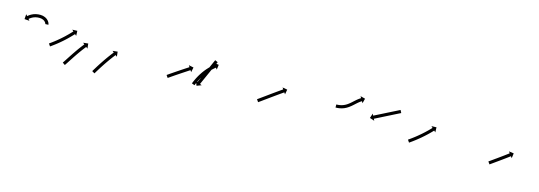

<svg xmlns="http://www.w3.org/2000/svg" viewBox="-5 -741 3406 1214"><g transform="rotate(15 1698.0 -134.0)"><path d="M212 -207.3C212 -207.1 212 -206.9 212 -206.7L232 -207.3C232 -207.7 232 -208.2 231.9 -208.6C231.9 -208.6 231.9 -208.7 231.9 -208.9C231.9 -209 231.9 -209.2 231.9 -209.2C231.7 -210.7 231.3 -212.3 230.9 -213.9C230.9 -213.9 230.9 -214 230.9 -214.2C230.8 -214.4 230.8 -214.5 230.8 -214.5C230 -217 228.9 -219.4 227.8 -221.8C227.8 -221.8 227.7 -222 227.7 -222.1C227.6 -222.2 227.5 -222.4 227.5 -222.4C225.8 -225.4 223.9 -228.3 221.8 -231.1C221.8 -231.1 221.7 -231.2 221.6 -231.4C221.4 -231.5 221.3 -231.6 221.3 -231.6C218.6 -234.8 215.6 -237.6 212.5 -240.3C212.5 -240.3 212.3 -240.4 212.2 -240.6C212 -240.7 211.8 -240.8 211.8 -240.8C208.1 -243.5 204.1 -245.9 199.9 -248C199.9 -248 199.8 -248.1 199.6 -248.2C199.4 -248.2 199.2 -248.3 199.2 -248.3C194.6 -250.2 189.8 -251.8 185 -253C185 -253 184.8 -253.1 184.7 -253.1C184.5 -253.1 184.3 -253.2 184.3 -253.2C179.2 -254.1 174 -254.7 168.7 -255C168.7 -255 168.6 -255 168.5 -255C168.4 -255 168.2 -255 168.2 -255C162.9 -255 157.6 -254.8 152.3 -254.4C152.3 -254.4 152.2 -254.4 152.1 -254.4C152 -254.4 151.9 -254.3 151.9 -254.3C146.8 -253.7 141.7 -252.8 136.7 -251.7C136.7 -251.7 136.6 -251.6 136.5 -251.6C136.4 -251.6 136.3 -251.6 136.3 -251.6C131.7 -250.3 127.1 -248.8 122.6 -247.2C122.6 -247.2 122.5 -247.1 122.4 -247.1C122.3 -247 122.2 -247 122.2 -247C118.3 -245.3 114.4 -243.5 110.6 -241.5C110.6 -241.5 110.5 -241.5 110.4 -241.4C110.3 -241.4 110.2 -241.4 110.2 -241.4C107.1 -239.6 104 -237.7 100.9 -235.7C100.9 -235.7 100.9 -235.7 100.8 -235.6C100.8 -235.6 100.7 -235.5 100.7 -235.5C98.4 -233.9 96.1 -232.3 93.9 -230.6C93.9 -230.6 93.8 -230.6 93.8 -230.5C93.8 -230.5 93.7 -230.5 93.7 -230.5C92.3 -229.4 90.9 -228.2 89.5 -227.1C89.5 -227.1 89.5 -227 89.5 -227C89.4 -227 89.4 -227 89.4 -227C88.9 -226.6 88.5 -226.2 88 -225.8L79.4 -235.8L77 -203.1L109.7 -200.7L101.1 -210.6C101.5 -211 102 -211.4 102.4 -211.8C102.4 -211.8 102.4 -211.8 102.4 -211.8C102.4 -211.7 102.3 -211.7 102.3 -211.7C103.6 -212.8 104.9 -213.8 106.1 -214.8C106.1 -214.8 106.1 -214.8 106.1 -214.7C106 -214.7 106 -214.7 106 -214.7C108 -216.2 110 -217.7 112.1 -219.1C112.1 -219.1 112 -219.1 112 -219C111.9 -219 111.9 -218.9 111.9 -218.9C114.5 -220.7 117.3 -222.4 120.1 -224C120.1 -224 120 -223.9 119.9 -223.9C119.9 -223.8 119.8 -223.8 119.8 -223.8C123.1 -225.5 126.6 -227.1 130 -228.6C130 -228.6 129.9 -228.5 129.8 -228.5C129.7 -228.5 129.6 -228.4 129.6 -228.4C133.5 -229.9 137.5 -231.2 141.6 -232.3C141.6 -232.3 141.5 -232.2 141.4 -232.2C141.2 -232.2 141.1 -232.2 141.1 -232.2C145.5 -233.2 150 -233.9 154.4 -234.5C154.4 -234.5 154.3 -234.5 154.2 -234.5C154.1 -234.5 154 -234.5 154 -234.5C158.7 -234.8 163.4 -235 168.1 -235C168.1 -235 168 -235 167.9 -235C167.7 -235 167.6 -235 167.6 -235C172 -234.8 176.4 -234.3 180.8 -233.5C180.8 -233.5 180.6 -233.5 180.4 -233.5C180.3 -233.6 180.1 -233.6 180.1 -233.6C184 -232.6 187.9 -231.4 191.6 -229.8C191.6 -229.8 191.4 -229.9 191.2 -230C191.1 -230.1 190.9 -230.2 190.9 -230.2C194.1 -228.5 197.2 -226.7 200.2 -224.6C200.2 -224.6 200 -224.7 199.9 -224.8C199.7 -224.9 199.6 -225 199.6 -225C201.9 -223 204.2 -220.8 206.3 -218.5C206.3 -218.5 206.2 -218.6 206.1 -218.7C205.9 -218.9 205.8 -219 205.8 -219C207.4 -217 208.8 -214.9 210.1 -212.6C210.1 -212.6 210 -212.8 209.9 -212.9C209.8 -213.1 209.7 -213.2 209.7 -213.2C210.5 -211.7 211.2 -210 211.7 -208.4C211.7 -208.4 211.7 -208.5 211.6 -208.7C211.6 -208.8 211.5 -209 211.5 -209C211.7 -208.3 211.9 -207.5 212 -206.7C212 -206.7 212 -206.9 212 -207C212 -207.1 212 -207.3 212 -207.3Z M267.6 -95.3C267.1 -95 266.5 -94.6 266 -94.2L277.4 -77.8C278 -78.2 278.5 -78.6 279.1 -79L279.1 -79L279.1 -79C280.6 -80 282.1 -81.1 283.6 -82.2L283.6 -82.2L283.7 -82.2C286 -83.9 288.4 -85.6 290.7 -87.3L290.7 -87.3L290.7 -87.3C293.8 -89.5 296.8 -91.7 299.8 -94C299.8 -94 299.8 -94 299.8 -94C299.8 -94 299.9 -94 299.9 -94C303.4 -96.7 306.9 -99.3 310.5 -102.1C310.5 -102.1 310.5 -102.1 310.5 -102.1C310.5 -102.1 310.5 -102.1 310.5 -102.1C314.4 -105.1 318.3 -108.2 322.2 -111.3C322.2 -111.3 322.2 -111.3 322.2 -111.3C322.2 -111.3 322.2 -111.3 322.2 -111.3C326.4 -114.7 330.4 -118 334.5 -121.4C334.5 -121.4 334.5 -121.4 334.5 -121.5C334.6 -121.5 334.6 -121.5 334.6 -121.5C338.7 -125 342.9 -128.6 347 -132.2C347 -132.2 347 -132.2 347.1 -132.2C347.1 -132.2 347.1 -132.2 347.1 -132.2C351.2 -135.8 355.3 -139.5 359.3 -143.2C359.3 -143.2 359.3 -143.2 359.3 -143.2C359.3 -143.2 359.4 -143.2 359.4 -143.2C363.2 -146.8 367.1 -150.4 371 -154.1C371 -154.1 371 -154.1 371 -154.1C371 -154.1 371 -154.1 371 -154.1C374.6 -157.6 378.1 -161 381.7 -164.5C381.7 -164.5 381.7 -164.5 381.7 -164.5C381.7 -164.5 381.7 -164.6 381.7 -164.6C384.8 -167.7 388 -170.9 391.1 -174L391.1 -174L391.1 -174.1C393.7 -176.7 396.3 -179.5 398.9 -182.2L399 -182.2L399 -182.2C401 -184.3 403 -186.4 404.9 -188.5L404.9 -188.5L405 -188.5C406.2 -189.9 407.5 -191.2 408.8 -192.6C409.2 -193.1 409.7 -193.6 410.1 -194.1L419.8 -185.1L418.6 -217.8L385.9 -216.7L395.5 -207.7C395.1 -207.2 394.6 -206.7 394.2 -206.2C392.9 -204.9 391.6 -203.5 390.4 -202.2L390.4 -202.2L390.4 -202.2C388.4 -200.1 386.4 -198.1 384.5 -196L384.5 -196L384.5 -196C381.9 -193.3 379.4 -190.7 376.8 -188L376.8 -188L376.8 -188C373.7 -184.9 370.7 -181.8 367.6 -178.7C367.6 -178.7 367.6 -178.7 367.6 -178.7C367.6 -178.7 367.6 -178.8 367.6 -178.8C364.1 -175.3 360.6 -171.9 357.1 -168.6C357.1 -168.6 357.1 -168.6 357.2 -168.6C357.2 -168.6 357.2 -168.6 357.2 -168.6C353.4 -165 349.6 -161.5 345.8 -157.9C345.8 -157.9 345.8 -157.9 345.8 -157.9C345.8 -158 345.8 -158 345.8 -158C341.9 -154.4 337.9 -150.8 333.8 -147.2C333.8 -147.2 333.8 -147.2 333.9 -147.2C333.9 -147.2 333.9 -147.3 333.9 -147.3C329.8 -143.7 325.8 -140.2 321.7 -136.8C321.7 -136.8 321.7 -136.8 321.7 -136.8C321.7 -136.8 321.7 -136.8 321.7 -136.8C317.7 -133.5 313.7 -130.2 309.6 -126.9C309.6 -126.9 309.7 -126.9 309.7 -126.9C309.7 -126.9 309.7 -126.9 309.7 -126.9C305.9 -123.9 302.1 -120.9 298.2 -117.9C298.2 -117.9 298.2 -117.9 298.2 -117.9C298.3 -117.9 298.3 -117.9 298.3 -117.9C294.8 -115.3 291.3 -112.6 287.8 -110C287.8 -110 287.9 -110 287.9 -110C287.9 -110 287.9 -110 287.9 -110C284.9 -107.8 281.9 -105.6 279 -103.4L279 -103.5L279 -103.5C276.7 -101.8 274.4 -100.1 272.1 -98.5L272.1 -98.5L272.1 -98.5C270.6 -97.4 269.1 -96.4 267.6 -95.3L267.6 -95.3ZM382.9 -1.6C382.5 -1 382.1 -0.5 381.8 0L398.2 11.4C398.6 10.9 398.9 10.3 399.3 9.8L399.3 9.8L399.3 9.8C400.4 8.3 401.4 6.7 402.5 5.2L402.5 5.2L402.5 5.2C404.1 2.7 405.7 0.3 407.3 -2.1L407.3 -2.1L407.3 -2.1C409.4 -5.2 411.4 -8.4 413.5 -11.5L413.5 -11.6L413.5 -11.6C415.9 -15.3 418.4 -19 420.8 -22.8C423.5 -27 426.2 -31.1 429 -35.3L429 -35.3L429 -35.3C431.9 -39.8 434.8 -44.2 437.8 -48.7L437.7 -48.7L437.7 -48.7C440.8 -53.3 443.8 -57.9 446.9 -62.4L446.9 -62.4L446.9 -62.4C450 -67 453.1 -71.5 456.2 -76.1L456.2 -76.1L456.2 -76C459.3 -80.4 462.3 -84.8 465.4 -89.2L465.4 -89.2L465.4 -89.1C468.3 -93.2 471.3 -97.3 474.2 -101.3L474.2 -101.3L474.2 -101.3C476.8 -104.9 479.5 -108.5 482.2 -112.1L482.2 -112L482.2 -112C484.5 -115.1 486.8 -118.1 489.1 -121.1L489.1 -121L489.1 -121C490.9 -123.3 492.7 -125.6 494.5 -127.9L494.5 -127.9L494.5 -127.9C495.7 -129.4 496.8 -130.9 498 -132.3L498 -132.3L498 -132.3C498.4 -132.8 498.8 -133.3 499.3 -133.9L509.5 -125.6L506.1 -158.2L473.5 -154.7L483.7 -146.5C483.3 -145.9 482.9 -145.4 482.4 -144.9L482.4 -144.9L482.4 -144.9C481.2 -143.4 480 -141.9 478.8 -140.4L478.8 -140.4L478.8 -140.3C477 -138 475.1 -135.7 473.3 -133.3L473.3 -133.3L473.3 -133.3C470.9 -130.3 468.6 -127.2 466.3 -124.1L466.2 -124.1L466.2 -124.1C463.5 -120.5 460.8 -116.8 458.1 -113.1L458.1 -113.1L458 -113.1C455.1 -109 452.1 -104.9 449.1 -100.8L449.1 -100.8L449.1 -100.7C446 -96.3 442.9 -91.9 439.8 -87.5L439.8 -87.4L439.8 -87.4C436.6 -82.8 433.5 -78.2 430.4 -73.6L430.3 -73.6L430.3 -73.6C427.2 -69 424.1 -64.4 421.1 -59.7L421.1 -59.7L421.1 -59.7C418.1 -55.2 415.2 -50.7 412.2 -46.3L412.2 -46.3L412.2 -46.2C409.5 -42.1 406.8 -37.9 404 -33.7C401.6 -29.9 399.2 -26.2 396.7 -22.5L396.8 -22.5L396.8 -22.5C394.7 -19.3 392.7 -16.2 390.6 -13.1L390.6 -13.1L390.6 -13.1C389.1 -10.7 387.5 -8.4 385.9 -6L385.9 -6L385.9 -6C384.9 -4.5 383.9 -3 382.8 -1.5L382.8 -1.6ZM576.6 2.1C576.3 2.6 575.9 3.2 575.6 3.8L592.8 14C593.1 13.5 593.5 12.9 593.8 12.3C594.8 10.7 595.7 9.1 596.7 7.5L596.7 7.5L596.7 7.5C598.2 5 599.7 2.5 601.2 0L601.2 0L601.2 0C603.2 -3.2 605.1 -6.4 607.1 -9.6L607.1 -9.6L607.1 -9.6C609.5 -13.4 611.8 -17.2 614.2 -21L614.2 -21L614.2 -21C616.8 -25.2 619.5 -29.5 622.2 -33.7L622.2 -33.7L622.2 -33.7C625.1 -38.2 628 -42.6 630.9 -47.1L630.9 -47.1L630.9 -47.1C633.9 -51.7 636.9 -56.3 640 -60.9L640 -60.9L640 -60.9C643.1 -65.4 646.2 -70 649.3 -74.5L649.3 -74.5L649.3 -74.5C652.3 -78.9 655.4 -83.3 658.5 -87.6L658.5 -87.6L658.5 -87.6C661.4 -91.7 664.3 -95.7 667.3 -99.8L667.2 -99.8L667.2 -99.7C669.9 -103.4 672.6 -107 675.3 -110.5L675.2 -110.5L675.2 -110.5C677.5 -113.5 679.8 -116.5 682.1 -119.5L682.1 -119.5L682.1 -119.5C683.9 -121.8 685.7 -124.1 687.5 -126.4L687.5 -126.4L687.5 -126.4C688.7 -127.9 689.8 -129.4 691 -130.8L691 -130.8L691 -130.8C691.4 -131.3 691.8 -131.9 692.3 -132.4L702.5 -124.1L699 -156.7L666.4 -153.2L676.7 -144.9C676.3 -144.4 675.8 -143.9 675.4 -143.3L675.4 -143.3L675.4 -143.3C674.2 -141.8 673 -140.3 671.8 -138.8L671.8 -138.8L671.8 -138.8C670 -136.5 668.1 -134.1 666.3 -131.8L666.3 -131.8L666.3 -131.8C663.9 -128.7 661.6 -125.7 659.3 -122.6L659.3 -122.6L659.3 -122.5C656.5 -118.9 653.8 -115.3 651.1 -111.6L651.1 -111.6L651.1 -111.6C648.1 -107.5 645.2 -103.4 642.2 -99.2L642.2 -99.2L642.2 -99.2C639.1 -94.8 635.9 -90.4 632.9 -85.9L632.8 -85.9L632.8 -85.9C629.7 -81.3 626.5 -76.7 623.4 -72L623.4 -72L623.4 -72C620.3 -67.4 617.2 -62.7 614.2 -58.1L614.1 -58.1L614.1 -58C611.2 -53.5 608.3 -49 605.3 -44.5L605.3 -44.4L605.3 -44.4C602.6 -40.2 599.9 -35.9 597.2 -31.7L597.2 -31.6L597.2 -31.6C594.8 -27.8 592.5 -24 590.1 -20.1L590.1 -20.1L590.1 -20.1C588.1 -16.9 586.1 -13.6 584.1 -10.4L584.1 -10.4L584.1 -10.4C582.6 -7.8 581.1 -5.3 579.5 -2.8L579.5 -2.8L579.5 -2.8C578.6 -1.2 577.6 0.4 576.6 2.1Z M1037.4 -95.2C1036.9 -94.9 1036.5 -94.6 1036 -94.2L1047.4 -77.8C1047.9 -78.1 1048.4 -78.5 1048.8 -78.8C1050.2 -79.7 1051.5 -80.6 1052.8 -81.6C1054.9 -83 1056.9 -84.4 1059 -85.8C1061.7 -87.7 1064.4 -89.5 1067 -91.4C1070.2 -93.6 1073.4 -95.7 1076.6 -97.9L1076.6 -97.9L1076.6 -97.9C1080.1 -100.3 1083.7 -102.8 1087.2 -105.2L1087.2 -105.2L1087.2 -105.2C1091 -107.7 1094.8 -110.3 1098.7 -112.9L1098.6 -112.9L1098.6 -112.9C1102.6 -115.5 1106.5 -118.2 1110.5 -120.8L1110.5 -120.8L1110.5 -120.8C1114.4 -123.5 1118.4 -126.1 1122.3 -128.7C1126.1 -131.2 1130 -133.8 1133.8 -136.3C1137.4 -138.7 1141 -141 1144.6 -143.4C1147.8 -145.5 1151 -147.6 1154.2 -149.7C1157 -151.5 1159.7 -153.3 1162.4 -155.1C1164.5 -156.5 1166.6 -157.8 1168.7 -159.2C1170 -160.1 1171.4 -161 1172.8 -161.9C1173.2 -162.2 1173.7 -162.5 1174.2 -162.8L1181.4 -151.8L1188.1 -183.8L1156 -190.6L1163.2 -179.5C1162.8 -179.2 1162.3 -178.9 1161.8 -178.6C1160.5 -177.7 1159.1 -176.8 1157.8 -175.9C1155.7 -174.6 1153.6 -173.2 1151.5 -171.8C1148.7 -170 1146 -168.3 1143.3 -166.5C1140 -164.4 1136.8 -162.2 1133.6 -160.1C1130 -157.8 1126.4 -155.4 1122.8 -153C1118.9 -150.5 1115.1 -147.9 1111.2 -145.4C1107.3 -142.7 1103.3 -140.1 1099.4 -137.4L1099.4 -137.4L1099.3 -137.4C1095.4 -134.8 1091.4 -132.1 1087.5 -129.5L1087.5 -129.5L1087.5 -129.5C1083.6 -126.9 1079.8 -124.3 1076 -121.7L1076 -121.7L1076 -121.7C1072.4 -119.3 1068.9 -116.9 1065.3 -114.4L1065.3 -114.4L1065.3 -114.4C1062.1 -112.2 1058.9 -110.1 1055.7 -107.9C1053 -106 1050.3 -104.2 1047.6 -102.3C1045.6 -100.9 1043.5 -99.4 1041.4 -98C1040.1 -97.1 1038.8 -96.1 1037.4 -95.2ZM1326.4 -254.1C1326.6 -254.7 1326.9 -255.3 1327.2 -255.9L1308.9 -264.1C1308.6 -263.5 1308.4 -262.9 1308.1 -262.3C1307.3 -260.5 1306.6 -258.8 1305.8 -257.1C1304.6 -254.5 1303.4 -251.8 1302.2 -249.2C1300.7 -245.7 1299.2 -242.3 1297.6 -238.8C1295.8 -234.7 1294 -230.7 1292.2 -226.6C1290.1 -222 1288.1 -217.5 1286.1 -212.9C1283.9 -208.1 1281.7 -203.2 1279.5 -198.3C1277.3 -193.3 1275 -188.3 1272.8 -183.3C1270.6 -178.3 1268.3 -173.2 1266.1 -168.2C1263.9 -163.3 1261.7 -158.5 1259.5 -153.6C1257.5 -149.1 1255.5 -144.5 1253.4 -140C1251.6 -135.9 1249.8 -131.8 1248 -127.7C1246.4 -124.3 1244.9 -120.8 1243.4 -117.4C1242.2 -114.7 1241 -112.1 1239.8 -109.4C1239 -107.7 1238.3 -106 1237.5 -104.3C1237.2 -103.7 1237 -103.1 1236.7 -102.5L1224.7 -107.9L1236.4 -77.2L1267 -88.9L1254.9 -94.3C1255.2 -94.9 1255.5 -95.5 1255.8 -96.1C1256.5 -97.8 1257.3 -99.6 1258 -101.3C1259.2 -103.9 1260.4 -106.6 1261.6 -109.2C1263.2 -112.7 1264.7 -116.1 1266.2 -119.6C1268.1 -123.6 1269.9 -127.7 1271.7 -131.8C1273.7 -136.3 1275.8 -140.9 1277.8 -145.4C1280 -150.3 1282.1 -155.2 1284.3 -160C1286.6 -165.1 1288.8 -170.1 1291.1 -175.1C1293.3 -180.1 1295.5 -185.2 1297.8 -190.2C1300 -195.1 1302.1 -199.9 1304.3 -204.8C1306.4 -209.3 1308.4 -213.9 1310.4 -218.4C1312.2 -222.5 1314.1 -226.6 1315.9 -230.7C1317.4 -234.1 1319 -237.6 1320.5 -241C1321.7 -243.7 1322.9 -246.3 1324.1 -249C1324.8 -250.7 1325.6 -252.4 1326.4 -254.1ZM1205.2 -86.5C1204.9 -85.9 1204.7 -85.2 1204.4 -84.6L1223.1 -77.3C1223.3 -78 1223.5 -78.6 1223.8 -79.2L1223.8 -79.2L1223.8 -79.2C1224.5 -81 1225.2 -82.7 1225.9 -84.5C1225.9 -84.5 1225.9 -84.5 1225.9 -84.4C1225.9 -84.4 1225.9 -84.4 1225.9 -84.4C1227 -87.1 1228.1 -89.8 1229.3 -92.6C1229.3 -92.6 1229.3 -92.5 1229.3 -92.5C1229.3 -92.5 1229.3 -92.5 1229.3 -92.5C1230.8 -96 1232.4 -99.4 1234 -102.9C1234 -102.9 1234 -102.9 1234 -102.9C1234 -102.8 1233.9 -102.8 1233.9 -102.8C1235.9 -106.9 1237.9 -110.9 1239.9 -115C1239.9 -115 1239.9 -114.9 1239.9 -114.9C1239.9 -114.9 1239.9 -114.8 1239.9 -114.8C1242.2 -119.3 1244.6 -123.7 1247.1 -128.1C1247.1 -128.1 1247.1 -128.1 1247.1 -128.1C1247 -128 1247 -128 1247 -128C1249.7 -132.7 1252.5 -137.3 1255.4 -141.9C1255.4 -141.9 1255.3 -141.8 1255.3 -141.8C1255.3 -141.8 1255.3 -141.7 1255.3 -141.7C1258.3 -146.4 1261.4 -151.1 1264.6 -155.6C1264.6 -155.6 1264.5 -155.6 1264.5 -155.6C1264.5 -155.5 1264.5 -155.5 1264.5 -155.5C1267.7 -160 1271 -164.5 1274.5 -168.9C1274.5 -168.9 1274.4 -168.9 1274.4 -168.9C1274.4 -168.8 1274.3 -168.8 1274.3 -168.8C1277.7 -173 1281.2 -177.2 1284.7 -181.3C1284.7 -181.3 1284.7 -181.3 1284.6 -181.2C1284.6 -181.2 1284.6 -181.2 1284.6 -181.2C1287.9 -184.9 1291.4 -188.7 1294.8 -192.3C1294.8 -192.3 1294.8 -192.3 1294.8 -192.3C1294.8 -192.2 1294.7 -192.2 1294.7 -192.2C1297.9 -195.4 1301.1 -198.6 1304.4 -201.7C1304.4 -201.7 1304.4 -201.7 1304.4 -201.7C1304.3 -201.7 1304.3 -201.6 1304.3 -201.6C1307.1 -204.2 1310 -206.8 1312.9 -209.3C1312.9 -209.3 1312.8 -209.3 1312.8 -209.3C1312.8 -209.3 1312.8 -209.2 1312.8 -209.2C1315 -211.2 1317.3 -213.1 1319.6 -214.9C1319.6 -214.9 1319.6 -214.9 1319.6 -214.9C1319.5 -214.9 1319.5 -214.9 1319.5 -214.9C1321 -216 1322.5 -217.2 1324 -218.4C1324 -218.4 1324 -218.4 1324 -218.4C1324 -218.4 1324 -218.4 1324 -218.4C1324.5 -218.8 1325.1 -219.2 1325.6 -219.6L1333.6 -209.1L1338 -241.6L1305.5 -246L1313.5 -235.5C1312.9 -235.1 1312.4 -234.7 1311.8 -234.3C1311.8 -234.3 1311.8 -234.2 1311.8 -234.2C1311.8 -234.2 1311.8 -234.2 1311.8 -234.2C1310.2 -233 1308.6 -231.8 1307.1 -230.5C1307.1 -230.5 1307 -230.5 1307 -230.5C1307 -230.5 1307 -230.4 1307 -230.4C1304.6 -228.5 1302.2 -226.5 1299.8 -224.5C1299.8 -224.5 1299.8 -224.5 1299.8 -224.4C1299.7 -224.4 1299.7 -224.4 1299.7 -224.4C1296.7 -221.8 1293.7 -219.1 1290.7 -216.3C1290.7 -216.3 1290.7 -216.3 1290.7 -216.3C1290.7 -216.3 1290.6 -216.2 1290.6 -216.2C1287.2 -213 1283.8 -209.6 1280.5 -206.2C1280.5 -206.2 1280.4 -206.2 1280.4 -206.2C1280.4 -206.1 1280.4 -206.1 1280.4 -206.1C1276.7 -202.3 1273.1 -198.4 1269.6 -194.4C1269.6 -194.4 1269.6 -194.4 1269.6 -194.4C1269.5 -194.3 1269.5 -194.3 1269.5 -194.3C1265.8 -190 1262.2 -185.7 1258.7 -181.3C1258.7 -181.3 1258.7 -181.2 1258.7 -181.2C1258.6 -181.2 1258.6 -181.1 1258.6 -181.1C1255.1 -176.5 1251.6 -171.9 1248.2 -167.2C1248.2 -167.2 1248.2 -167.1 1248.2 -167.1C1248.1 -167.1 1248.1 -167 1248.1 -167C1244.8 -162.3 1241.6 -157.4 1238.5 -152.6C1238.5 -152.6 1238.4 -152.5 1238.4 -152.5C1238.4 -152.5 1238.4 -152.4 1238.4 -152.4C1235.4 -147.7 1232.5 -142.9 1229.7 -138C1229.7 -138 1229.7 -138 1229.7 -138C1229.7 -137.9 1229.7 -137.9 1229.7 -137.9C1227.1 -133.4 1224.6 -128.8 1222.2 -124.1C1222.2 -124.1 1222.2 -124.1 1222.1 -124.1C1222.1 -124 1222.1 -124 1222.1 -124C1220 -119.8 1217.9 -115.6 1215.9 -111.4C1215.9 -111.4 1215.9 -111.4 1215.9 -111.4C1215.9 -111.4 1215.8 -111.3 1215.8 -111.3C1214.2 -107.7 1212.6 -104.1 1211 -100.5C1211 -100.5 1210.9 -100.5 1210.9 -100.5C1210.9 -100.5 1210.9 -100.5 1210.9 -100.5C1209.7 -97.7 1208.5 -94.9 1207.4 -92C1207.4 -92 1207.4 -92 1207.4 -92C1207.4 -92 1207.4 -92 1207.4 -92C1206.6 -90.2 1205.9 -88.3 1205.2 -86.5L1205.2 -86.5Z M1629.6 -95.4C1629.1 -95 1628.6 -94.6 1628 -94.3L1639.4 -77.8C1640 -78.2 1640.5 -78.6 1641 -78.9L1641.1 -79L1641.1 -79C1642.6 -80 1644.1 -81.1 1645.6 -82.2L1645.6 -82.2L1645.7 -82.2C1648 -83.9 1650.4 -85.5 1652.7 -87.2L1652.8 -87.2L1652.8 -87.2C1655.8 -89.4 1658.9 -91.6 1662 -93.8C1665.6 -96.5 1669.2 -99.1 1672.8 -101.7C1676.8 -104.6 1680.9 -107.5 1684.9 -110.4C1689.2 -113.6 1693.6 -116.7 1697.9 -119.8C1702.3 -123 1706.8 -126.3 1711.3 -129.5C1715.7 -132.7 1720.2 -135.9 1724.7 -139.1C1729 -142.2 1733.3 -145.3 1737.7 -148.4C1741.7 -151.3 1745.8 -154.2 1749.9 -157.1C1753.5 -159.7 1757.2 -162.2 1760.8 -164.8C1763.9 -167 1767 -169.2 1770.1 -171.3C1772.5 -173 1774.8 -174.7 1777.2 -176.3C1778.8 -177.4 1780.3 -178.5 1781.8 -179.5C1782.4 -179.9 1782.9 -180.3 1783.5 -180.7L1791 -169.9L1796.8 -202.1L1764.6 -207.9L1772.1 -197.1C1771.5 -196.7 1771 -196.4 1770.4 -196C1768.9 -194.9 1767.3 -193.8 1765.8 -192.7C1763.4 -191.1 1761 -189.4 1758.6 -187.7C1755.5 -185.5 1752.4 -183.4 1749.3 -181.2C1745.6 -178.6 1742 -176 1738.3 -173.4C1734.2 -170.5 1730.1 -167.6 1726.1 -164.7C1721.7 -161.6 1717.4 -158.5 1713 -155.4C1708.5 -152.1 1704.1 -148.9 1699.6 -145.7C1695.1 -142.5 1690.6 -139.3 1686.2 -136C1681.8 -132.9 1677.5 -129.8 1673.2 -126.6C1669.2 -123.7 1665.1 -120.8 1661.1 -117.9C1657.5 -115.3 1653.9 -112.7 1650.3 -110.1C1647.2 -107.9 1644.2 -105.7 1641.1 -103.5L1641.1 -103.5L1641.1 -103.5C1638.8 -101.8 1636.4 -100.2 1634.1 -98.5L1634.1 -98.5L1634.1 -98.5C1632.6 -97.5 1631.1 -96.4 1629.6 -95.4L1629.6 -95.4Z M2122.8 -192C2122.2 -192 2121.5 -192 2120.9 -192L2121 -172C2121.7 -172 2122.3 -172 2122.9 -172C2122.9 -172 2123 -172 2123 -172C2123 -172 2123 -172 2123 -172C2124.8 -172 2126.7 -172.1 2128.5 -172.2C2128.5 -172.2 2128.5 -172.2 2128.6 -172.2C2128.6 -172.2 2128.6 -172.2 2128.6 -172.2C2131.5 -172.3 2134.3 -172.5 2137.1 -172.8C2137.1 -172.8 2137.2 -172.8 2137.2 -172.8C2137.3 -172.8 2137.3 -172.8 2137.3 -172.8C2141 -173.2 2144.6 -173.7 2148.2 -174.3C2148.2 -174.3 2148.3 -174.3 2148.3 -174.4C2148.4 -174.4 2148.5 -174.4 2148.5 -174.4C2152.7 -175.2 2156.9 -176.2 2161.1 -177.3C2161.1 -177.3 2161.2 -177.3 2161.3 -177.3C2161.4 -177.4 2161.5 -177.4 2161.5 -177.4C2166.1 -178.8 2170.6 -180.4 2175.1 -182.1C2175.1 -182.1 2175.2 -182.2 2175.3 -182.2C2175.4 -182.2 2175.5 -182.3 2175.5 -182.3C2180.2 -184.3 2184.8 -186.6 2189.4 -189C2189.4 -189 2189.5 -189.1 2189.6 -189.1C2189.6 -189.2 2189.7 -189.2 2189.7 -189.2C2194.3 -191.9 2198.9 -194.8 2203.3 -197.8C2203.3 -197.8 2203.3 -197.9 2203.4 -197.9C2203.5 -198 2203.5 -198 2203.5 -198C2207.9 -201.2 2212.1 -204.5 2216.3 -207.9C2216.3 -207.9 2216.4 -207.9 2216.4 -208C2216.4 -208 2216.5 -208 2216.5 -208C2220.5 -211.4 2224.5 -214.9 2228.4 -218.4C2228.4 -218.4 2228.4 -218.4 2228.4 -218.4C2228.4 -218.4 2228.5 -218.5 2228.5 -218.5C2232.1 -221.8 2235.8 -225.2 2239.5 -228.5L2239.5 -228.5L2239.5 -228.5C2242.8 -231.5 2246.2 -234.5 2249.6 -237.4C2249.6 -237.4 2249.6 -237.4 2249.5 -237.4C2249.5 -237.4 2249.5 -237.3 2249.5 -237.3C2252.4 -239.8 2255.4 -242.2 2258.5 -244.6C2258.5 -244.6 2258.4 -244.6 2258.4 -244.5C2258.4 -244.5 2258.3 -244.5 2258.3 -244.5C2260.7 -246.3 2263.1 -248 2265.6 -249.7C2265.6 -249.7 2265.6 -249.7 2265.5 -249.7C2265.5 -249.6 2265.5 -249.6 2265.5 -249.6C2267.1 -250.7 2268.7 -251.7 2270.4 -252.7C2270.4 -252.7 2270.3 -252.7 2270.3 -252.7C2270.3 -252.7 2270.3 -252.7 2270.3 -252.7C2270.9 -253 2271.5 -253.4 2272.1 -253.8L2278.8 -242.4L2287 -274.1L2255.3 -282.4L2261.9 -271C2261.3 -270.6 2260.6 -270.2 2260 -269.9C2260 -269.9 2260 -269.8 2260 -269.8C2259.9 -269.8 2259.9 -269.8 2259.9 -269.8C2258.1 -268.7 2256.3 -267.5 2254.5 -266.3C2254.5 -266.3 2254.4 -266.3 2254.4 -266.3C2254.3 -266.2 2254.3 -266.2 2254.3 -266.2C2251.6 -264.4 2249 -262.5 2246.4 -260.5C2246.4 -260.5 2246.3 -260.5 2246.3 -260.5C2246.2 -260.4 2246.2 -260.4 2246.2 -260.4C2243 -257.9 2239.8 -255.3 2236.7 -252.7C2236.7 -252.7 2236.6 -252.6 2236.6 -252.6C2236.6 -252.6 2236.5 -252.6 2236.5 -252.6C2233 -249.5 2229.5 -246.5 2226.1 -243.3L2226.1 -243.3L2226 -243.3C2222.4 -240 2218.7 -236.6 2215 -233.3C2215 -233.3 2215 -233.3 2215 -233.3C2215.1 -233.3 2215.1 -233.3 2215.1 -233.3C2211.3 -229.9 2207.4 -226.6 2203.6 -223.3C2203.6 -223.3 2203.6 -223.3 2203.6 -223.3C2203.7 -223.4 2203.7 -223.4 2203.7 -223.4C2199.8 -220.2 2195.8 -217.1 2191.7 -214.2C2191.7 -214.2 2191.8 -214.2 2191.8 -214.2C2191.9 -214.3 2192 -214.3 2192 -214.3C2187.9 -211.6 2183.8 -209 2179.6 -206.5C2179.6 -206.5 2179.7 -206.5 2179.8 -206.6C2179.9 -206.6 2180 -206.7 2180 -206.7C2175.9 -204.5 2171.7 -202.5 2167.5 -200.6C2167.5 -200.6 2167.6 -200.6 2167.7 -200.7C2167.8 -200.7 2167.8 -200.8 2167.8 -200.8C2163.8 -199.2 2159.8 -197.8 2155.7 -196.5C2155.7 -196.5 2155.7 -196.6 2155.8 -196.6C2155.9 -196.6 2156 -196.6 2156 -196.6C2152.3 -195.6 2148.5 -194.8 2144.7 -194C2144.7 -194 2144.7 -194 2144.8 -194C2144.9 -194.1 2145 -194.1 2145 -194.1C2141.7 -193.5 2138.4 -193.1 2135.1 -192.7C2135.1 -192.7 2135.2 -192.7 2135.2 -192.7C2135.3 -192.7 2135.3 -192.7 2135.3 -192.7C2132.7 -192.5 2130.2 -192.3 2127.6 -192.2C2127.6 -192.2 2127.6 -192.2 2127.6 -192.2C2127.7 -192.2 2127.7 -192.2 2127.7 -192.2C2126 -192.1 2124.4 -192 2122.7 -192C2122.7 -192 2122.7 -192 2122.7 -192C2122.7 -192 2122.8 -192 2122.8 -192ZM2529.7 -244.8C2530.3 -245.1 2530.9 -245.4 2531.5 -245.7L2522.4 -263.6C2521.9 -263.3 2521.3 -263 2520.7 -262.7C2519 -261.9 2517.3 -261 2515.7 -260.2C2513.1 -258.9 2510.5 -257.5 2507.9 -256.2C2504.5 -254.5 2501.1 -252.8 2497.8 -251.1C2493.8 -249.1 2489.8 -247.1 2485.8 -245.1C2481.3 -242.9 2476.9 -240.6 2472.4 -238.4C2467.7 -236 2462.9 -233.6 2458.2 -231.2C2453.2 -228.7 2448.3 -226.2 2443.4 -223.8C2438.5 -221.3 2433.6 -218.8 2428.7 -216.3C2423.9 -213.9 2419.2 -211.5 2414.4 -209.1C2410 -206.9 2405.5 -204.6 2401 -202.4C2397.1 -200.4 2393.1 -198.4 2389.1 -196.4C2385.7 -194.7 2382.3 -193 2379 -191.3C2376.4 -190 2373.8 -188.7 2371.2 -187.3C2369.5 -186.5 2367.8 -185.7 2366.2 -184.8C2365.6 -184.5 2365 -184.2 2364.4 -183.9L2358.5 -195.7L2348.2 -164.6L2379.3 -154.3L2373.4 -166.1C2374 -166.4 2374.6 -166.7 2375.2 -167C2376.8 -167.8 2378.5 -168.6 2380.2 -169.5C2382.8 -170.8 2385.4 -172.1 2388 -173.4C2391.3 -175.1 2394.7 -176.8 2398.1 -178.5C2402.1 -180.5 2406.1 -182.5 2410.1 -184.5C2414.5 -186.8 2419 -189 2423.4 -191.3C2428.2 -193.7 2432.9 -196.1 2437.7 -198.5C2442.6 -200.9 2447.5 -203.4 2452.4 -205.9C2457.3 -208.4 2462.2 -210.8 2467.2 -213.3C2471.9 -215.7 2476.7 -218.1 2481.4 -220.5C2485.9 -222.8 2490.3 -225 2494.8 -227.3C2498.8 -229.3 2502.8 -231.3 2506.8 -233.3C2510.1 -235 2513.5 -236.7 2516.9 -238.4C2519.5 -239.7 2522.1 -241 2524.7 -242.3C2526.3 -243.1 2528 -244 2529.7 -244.8Z M2617.7 -95.4C2617.2 -95 2616.6 -94.7 2616.1 -94.3L2627.4 -77.8C2628 -78.2 2628.5 -78.6 2629.1 -78.9L2629.1 -79L2629.1 -79C2630.6 -80 2632.1 -81.1 2633.7 -82.1L2633.7 -82.2L2633.7 -82.2C2636.1 -83.8 2638.4 -85.5 2640.8 -87.2L2640.8 -87.2L2640.8 -87.2C2643.8 -89.4 2646.9 -91.6 2649.9 -93.8L2649.9 -93.9L2650 -93.9C2653.5 -96.5 2657.1 -99.2 2660.6 -101.9C2660.6 -101.9 2660.6 -101.9 2660.6 -101.9C2660.6 -101.9 2660.7 -101.9 2660.7 -101.9C2664.6 -104.9 2668.5 -108 2672.4 -111C2672.4 -111 2672.4 -111 2672.4 -111C2672.4 -111 2672.5 -111.1 2672.5 -111.1C2676.6 -114.4 2680.7 -117.7 2684.8 -121C2684.8 -121 2684.9 -121 2684.9 -121.1C2684.9 -121.1 2684.9 -121.1 2684.9 -121.1C2689.1 -124.6 2693.3 -128.1 2697.5 -131.6C2697.5 -131.6 2697.5 -131.6 2697.5 -131.6C2697.5 -131.7 2697.5 -131.7 2697.5 -131.7C2701.7 -135.2 2705.8 -138.8 2709.9 -142.5C2709.9 -142.5 2709.9 -142.5 2709.9 -142.5C2709.9 -142.5 2710 -142.5 2710 -142.5C2713.9 -146 2717.8 -149.6 2721.7 -153.2C2721.7 -153.2 2721.8 -153.2 2721.8 -153.2C2721.8 -153.2 2721.8 -153.2 2721.8 -153.2C2725.4 -156.6 2729 -160 2732.6 -163.4C2732.6 -163.4 2732.6 -163.4 2732.6 -163.4C2732.6 -163.4 2732.7 -163.5 2732.7 -163.5C2735.9 -166.5 2739 -169.6 2742.2 -172.8L2742.2 -172.8L2742.2 -172.8C2744.9 -175.4 2747.5 -178.1 2750.2 -180.8L2750.2 -180.8L2750.2 -180.8C2752.2 -182.9 2754.2 -185 2756.2 -187L2756.3 -187.1L2756.3 -187.1C2757.6 -188.4 2758.8 -189.8 2760.1 -191.1L2760.1 -191.1L2760.1 -191.1C2760.6 -191.6 2761 -192.1 2761.5 -192.6L2771.1 -183.5L2770.1 -216.3L2737.3 -215.3L2746.9 -206.3C2746.5 -205.8 2746 -205.3 2745.6 -204.8L2745.6 -204.8L2745.6 -204.9C2744.3 -203.5 2743.1 -202.2 2741.8 -200.9L2741.8 -200.9L2741.8 -200.9C2739.9 -198.9 2737.9 -196.8 2735.9 -194.8L2735.9 -194.8L2735.9 -194.8C2733.3 -192.2 2730.7 -189.6 2728.1 -187L2728.1 -187L2728.2 -187C2725 -183.9 2721.9 -180.9 2718.8 -177.9C2718.8 -177.9 2718.8 -177.9 2718.8 -177.9C2718.8 -177.9 2718.8 -177.9 2718.8 -177.9C2715.3 -174.5 2711.7 -171.2 2708.2 -167.9C2708.2 -167.9 2708.2 -167.9 2708.2 -167.9C2708.2 -167.9 2708.2 -167.9 2708.2 -167.9C2704.4 -164.4 2700.5 -160.9 2696.6 -157.4C2696.6 -157.4 2696.6 -157.4 2696.6 -157.4C2696.7 -157.4 2696.7 -157.4 2696.7 -157.4C2692.6 -153.9 2688.6 -150.3 2684.5 -146.8C2684.5 -146.8 2684.5 -146.8 2684.5 -146.8C2684.5 -146.9 2684.5 -146.9 2684.5 -146.9C2680.4 -143.4 2676.3 -139.9 2672.1 -136.5C2672.1 -136.5 2672.2 -136.5 2672.2 -136.5C2672.2 -136.5 2672.2 -136.5 2672.2 -136.5C2668.2 -133.2 2664.1 -130 2660 -126.7C2660 -126.7 2660 -126.7 2660 -126.7C2660 -126.7 2660.1 -126.7 2660.1 -126.7C2656.2 -123.7 2652.4 -120.7 2648.5 -117.8C2648.5 -117.8 2648.5 -117.8 2648.5 -117.8C2648.5 -117.8 2648.5 -117.8 2648.5 -117.8C2645 -115.2 2641.6 -112.5 2638 -109.9L2638.1 -109.9L2638.1 -110C2635.1 -107.8 2632.1 -105.6 2629.1 -103.4L2629.1 -103.5L2629.1 -103.5C2626.8 -101.8 2624.5 -100.2 2622.2 -98.5L2622.2 -98.5L2622.2 -98.5C2620.7 -97.5 2619.2 -96.4 2617.7 -95.4L2617.7 -95.4Z M3144.2 -93.7C3143.7 -93.4 3143.3 -93.1 3142.8 -92.8L3154.4 -76.5C3154.9 -76.8 3155.3 -77.1 3155.7 -77.4C3157 -78.3 3158.3 -79.2 3159.5 -80.1C3161.4 -81.5 3163.4 -82.9 3165.3 -84.2C3167.9 -86 3170.4 -87.8 3172.9 -89.6C3175.9 -91.7 3178.9 -93.8 3181.9 -96C3185.2 -98.3 3188.5 -100.7 3191.8 -103.1C3195.4 -105.6 3199 -108.1 3202.5 -110.7C3206.2 -113.3 3209.8 -115.9 3213.5 -118.6C3217.2 -121.2 3220.8 -123.8 3224.5 -126.5L3224.5 -126.5L3224.5 -126.5C3228 -129 3231.6 -131.6 3235.1 -134.2L3235.1 -134.2L3235.1 -134.2C3238.4 -136.6 3241.7 -139 3245 -141.4L3245 -141.4L3245 -141.4C3247.9 -143.6 3250.9 -145.7 3253.8 -147.9L3253.8 -147.9L3253.8 -147.9C3256.3 -149.8 3258.8 -151.6 3261.3 -153.4C3263.2 -154.9 3265.1 -156.3 3267 -157.7C3268.2 -158.6 3269.5 -159.6 3270.7 -160.5C3271.1 -160.8 3271.6 -161.1 3272 -161.4L3279.9 -150.9L3284.5 -183.4L3252.1 -188L3260 -177.4C3259.6 -177.1 3259.1 -176.8 3258.7 -176.5C3257.5 -175.6 3256.3 -174.6 3255 -173.7C3253.1 -172.3 3251.2 -170.9 3249.3 -169.5C3246.9 -167.7 3244.4 -165.8 3241.9 -164L3241.9 -164L3241.9 -164C3239 -161.8 3236.1 -159.7 3233.1 -157.5L3233.1 -157.5L3233.2 -157.5C3229.9 -155.1 3226.6 -152.7 3223.3 -150.3L3223.3 -150.3L3223.3 -150.3C3219.8 -147.8 3216.3 -145.2 3212.8 -142.7L3212.8 -142.7L3212.8 -142.7C3209.1 -140.1 3205.5 -137.4 3201.8 -134.8C3198.2 -132.2 3194.5 -129.6 3190.9 -126.9C3187.3 -124.4 3183.8 -121.9 3180.2 -119.4C3176.9 -117 3173.6 -114.6 3170.3 -112.3C3167.3 -110.1 3164.3 -108 3161.3 -105.9C3158.8 -104.1 3156.3 -102.3 3153.8 -100.5C3151.8 -99.2 3149.9 -97.8 3147.9 -96.4C3146.7 -95.5 3145.4 -94.6 3144.2 -93.7Z"/></g></svg>

Font: FRB American Cursive Just Arrows Medium
Style: Italic
Weight: 500
Italic angle: -25°
Version: Version 2.0;Modular Font Editor K font №1